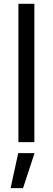

<svg xmlns="http://www.w3.org/2000/svg" viewBox="-20 -747 277 1009"><path d="M160.6 -727.1V0H76.7V-727.1ZM35.6 241.7 75.7 57.6H161.6L101.1 241.7Z"/></svg>

Font: Sahel VF Regular
Style: Regular
Weight: 400
Foundry: Saber Rastikerdar (saber.rastikerdar@gmail.com)
Version: Version 3.4.0